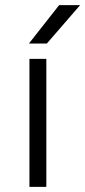

<svg xmlns="http://www.w3.org/2000/svg" viewBox="-20 -730 333 750"><path d="M95 -500H161V0H95ZM211 -710H293L163 -560H93Z"/></svg>

Font: Retni Sans
Style: Regular
Weight: 400
Designer: Vitaly Kuzmin
Foundry: ParaType Ltd.
Version: Version 1.00;March 2, 2019;FontCreator 11.5.0.2425 64-bit; t